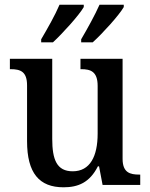

<svg xmlns="http://www.w3.org/2000/svg" viewBox="-20 -786 639 816"><path d="M325 -619V-606H374C416 -644 486 -721 506 -756V-766H403C383 -721 352 -665 325 -619ZM155 -619V-606H205C246 -644 316 -721 336 -756V-766H233C214 -721 182 -665 155 -619ZM250 10C312 10 361 -10 396 -79H401L416 0H576V-44H572C533 -44 501 -52 501 -111V-536H322V-492H325C364 -492 395 -483 395 -421V-218C395 -122 363 -58 289 -58C221 -58 202 -108 202 -196V-536H22V-492H25C67 -492 95 -482 95 -423V-186C95 -50 147 10 250 10Z"/></svg>

Font: Noto Serif Ethiopic SemiCondensed Medium
Style: Regular
Weight: 500
Width: 4
Designer: Monotype Design Team
Foundry: Monotype Imaging Inc.
Version: Version 2.102